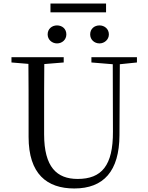

<svg xmlns="http://www.w3.org/2000/svg" viewBox="-20 -1052 837 1088"><path d="M303 -806C332 -806 356 -827 356 -857C356 -889 332 -908 303 -908C275 -908 250 -889 250 -857C250 -827 275 -806 303 -806ZM544 -806C571 -806 597 -827 597 -857C597 -889 571 -908 544 -908C515 -908 491 -889 491 -857C491 -827 515 -806 544 -806ZM266 -982H581V-1032H266ZM498 -698 619 -688 620 -306C621 -114 556 -38 420 -38C302 -38 230 -105 230 -291V-391C230 -493 230 -591 231 -689L341 -698V-728H45V-698L141 -690C142 -591 142 -491 142 -391V-276C142 -66 246 16 401 16C567 16 656 -82 657 -286L659 -688L756 -698V-728H498Z"/></svg>

Font: Harano Aji Mincho
Style: Regular
Weight: 400
Foundry: Masamichi Hosoda
Version: HaranoAjiMincho-Regular version 20230610;ttx 4.39.4